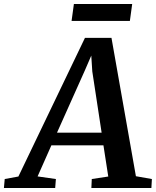

<svg xmlns="http://www.w3.org/2000/svg" viewBox="-90 -935 776 955"><path d="M-70.5 0 -66.5 -44.5 1.5 -57 332.5 -746.5H464.5L586 -58.5L665.5 -44.5L663 0H364.5L366.5 -44.5L448.5 -57L424.5 -212H165.5L97 -57.5L188 -44.5L184.5 0ZM193.5 -275H415.5L369 -580L364 -658.5L332 -584.5ZM277.5 -915H567.5L556 -831H266Z"/></svg>

Font: Merriweather SemiBold
Style: Italic
Weight: 600
Italic angle: -7.8°
Version: Version 2.101